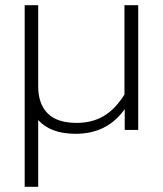

<svg xmlns="http://www.w3.org/2000/svg" viewBox="-20 -500 627 739"><path d="M75 -480H127V-168Q127 -100 163.5 -63.5Q200 -27 275 -27Q334 -27 378.5 -53Q423 -79 459 -136V-480H512V0H460V-80Q393 15 271 15Q175 15 127 -38V219H75Z"/></svg>

Font: Prompt ExtraLight
Style: Regular
Weight: 275
Designer: Katatrad Team
Foundry: CadsonDemak
Version: Version 1.000